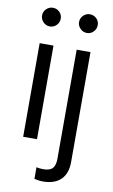

<svg xmlns="http://www.w3.org/2000/svg" viewBox="-99 -748 595 1012"><g transform="rotate(10 198.0 -241.5)"><path d="M63 0V-501H137V0ZM100 -597Q80 -597 65 -612Q50 -627 50 -647Q50 -668 65 -682.5Q80 -697 100 -697Q121 -697 135.5 -682.5Q150 -668 150 -647Q150 -627 135.5 -612Q121 -597 100 -597ZM298 -597Q278 -597 263 -612Q248 -627 248 -647Q248 -668 263 -682.5Q278 -697 298 -697Q319 -697 333.5 -682.5Q348 -668 348 -647Q348 -627 333.5 -612Q319 -597 298 -597ZM206 214Q192 214 180 212Q168 210 160 208V146Q176 150 197 150Q232 150 246.5 134Q261 118 261 82V-501H335V88Q335 149 301.5 181.5Q268 214 206 214Z"/></g></svg>

Font: Red Hat Display VF
Style: Regular
Weight: 300
Designer: Pentagram, MCKL
Foundry: Pentagram, MCKL
Version: Version 1.023